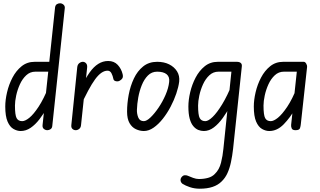

<svg xmlns="http://www.w3.org/2000/svg" viewBox="-20 -792 1949 1168"><path d="M268 0Q256 0 246.5 -8Q237 -16 239 -32L315 -747Q317 -761 326 -766.5Q335 -772 345 -772Q357 -772 366.5 -763.5Q376 -755 374 -741L298 -26Q297 -13 288 -6.5Q279 0 268 0ZM12 -144Q12 -184 23 -231Q34 -278 56 -320Q78 -362 111.5 -389Q145 -416 191 -416H305L299 -356H195Q163 -356 139.5 -334Q116 -312 101 -279Q86 -246 78.5 -211Q71 -176 71 -150Q71 -92 81 -73.5Q91 -55 115 -55Q133 -55 158.5 -75.5Q184 -96 215 -143Q246 -190 277 -267L266 -137Q245 -99 220 -66.5Q195 -34 166.5 -14.5Q138 5 106 5Q84 5 62 -7.5Q40 -20 26 -52.5Q12 -85 12 -144Z M441 0Q429 0 420.5 -8Q412 -16 414 -32L450 -384Q452 -400 462.5 -408Q473 -416 484 -416Q495 -416 503.5 -407Q512 -398 510 -380L473 -32Q472 -16 462 -8Q452 0 441 0ZM708 -301Q698 -295 685 -298Q672 -301 670 -311Q666 -331 658 -346.5Q650 -362 634 -362Q597 -362 558.5 -309.5Q520 -257 465 -135L476 -266Q501 -317 525.5 -351.5Q550 -386 578 -403.5Q606 -421 638 -421Q674 -421 696 -397.5Q718 -374 726 -341Q730 -324 724 -315Q718 -306 708 -301Z M855 5Q831 5 807 -6Q783 -17 768 -43Q753 -69 753 -113Q753 -163 763 -216Q773 -269 794.5 -314.5Q816 -360 851 -388Q886 -416 936 -416Q978 -416 1009 -400.5Q1040 -385 1057 -358Q1074 -331 1070 -295Q1066 -263 1052.5 -223Q1039 -183 1018 -143Q997 -103 970.5 -69.5Q944 -36 914.5 -15.5Q885 5 855 5ZM855 -55Q872 -55 896 -78Q920 -101 944.5 -137Q969 -173 987 -214.5Q1005 -256 1009 -293Q1013 -324 994 -340Q975 -356 936 -356Q903 -356 880 -333Q857 -310 842.5 -274Q828 -238 821 -198.5Q814 -159 813 -125Q812 -100 821 -77.5Q830 -55 855 -55Z M1126 -144Q1126 -184 1137 -231Q1148 -278 1170 -320Q1192 -362 1225.5 -389Q1259 -416 1305 -416H1413L1407 -356H1309Q1277 -356 1253.5 -334Q1230 -312 1215 -279Q1200 -246 1192.5 -211Q1185 -176 1185 -150Q1185 -92 1195 -73.5Q1205 -55 1229 -55Q1247 -55 1273.5 -80.5Q1300 -106 1331.5 -157.5Q1363 -209 1394 -286L1381 -147Q1360 -109 1335 -74Q1310 -39 1281 -17Q1252 5 1220 5Q1203 5 1186.5 -1.5Q1170 -8 1156 -24.5Q1142 -41 1134 -70Q1126 -99 1126 -144ZM1085 285Q1094 274 1105 274Q1116 274 1122 277Q1136 283 1154.5 290Q1173 297 1190 297Q1220 297 1245.5 290Q1271 283 1287 266Q1314 240 1324.5 198Q1335 156 1339 113L1394 -416H1421Q1436 -416 1444.5 -409Q1453 -402 1451 -387L1398 113Q1393 157 1385 194.5Q1377 232 1363.5 261.5Q1350 291 1328 312Q1306 334 1273 345Q1240 356 1195 356Q1163 356 1135 346.5Q1107 337 1090 326Q1080 318 1078.5 306.5Q1077 295 1085 285Z M1618 5Q1596 5 1574 -7.5Q1552 -20 1538 -52.5Q1524 -85 1524 -144Q1524 -184 1535 -231Q1546 -278 1568 -320Q1590 -362 1623.5 -389Q1657 -416 1703 -416H1813L1807 -356H1707Q1675 -356 1651.5 -334Q1628 -312 1613 -279Q1598 -246 1590.5 -211Q1583 -176 1583 -150Q1583 -92 1593 -73.5Q1603 -55 1627 -55Q1645 -55 1670.5 -75.5Q1696 -96 1727 -142Q1758 -188 1789 -266L1778 -134Q1746 -77 1706 -36Q1666 5 1618 5ZM1778 0Q1759 0 1754.5 -11Q1750 -22 1751 -32L1792 -416H1828Q1836 -416 1842.5 -405.5Q1849 -395 1848 -384L1810 -37Q1809 -25 1805 -12.5Q1801 0 1778 0Z"/></svg>

Font: Edu NSW ACT Foundation
Style: Regular
Weight: 400
Designer: Tina and Corey Anderson
Foundry: Google for Education
Version: Version 1.003